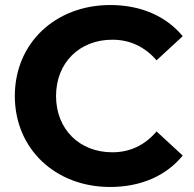

<svg xmlns="http://www.w3.org/2000/svg" viewBox="-20 -732 773 764"><path d="M418 12C540 12 641 -32 707 -113L603 -209C556 -154 497 -126 427 -126C296 -126 203 -218 203 -350C203 -482 296 -574 427 -574C497 -574 556 -546 603 -492L707 -588C641 -668 540 -712 419 -712C201 -712 39 -561 39 -350C39 -139 201 12 418 12Z"/></svg>

Font: Talent SemiBold
Style: Bold
Weight: 700
Designer: Mike Powis
Version: Version 1.001;hotconv 1.0.109;makeotfexe 2.5.65596